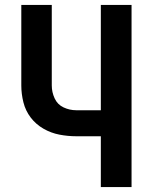

<svg xmlns="http://www.w3.org/2000/svg" viewBox="-20 -755 616 775"><path d="M387 0H511V-735H387V-310H288Q261 -310 236.5 -321.5Q212 -333 200.5 -358Q189 -383 189 -410V-735H66V-410Q66 -376 74.5 -342Q83 -308 104 -280.5Q125 -253 155.5 -235.5Q186 -218 220 -211.5Q254 -205 288 -205H387Z"/></svg>

Font: Iosevka Sparkle
Style: Bold
Weight: 700
Designer: Belleve Invis
Foundry: Belleve Invis
Version: Version 4.5.0; ttfautohint (v1.8.3)